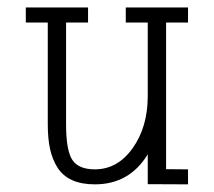

<svg xmlns="http://www.w3.org/2000/svg" viewBox="-20 -496 570 512"><path d="M481.4 -476.1V-436H422.9V-44.9L481.4 -44.4V-4.4L374 -4.9V-84.5Q325.2 -4.4 232.9 -4.4Q197.3 -4.4 172.4 -15.6Q147.5 -26.9 133.5 -48.8Q119.6 -70.8 113.5 -98.6Q107.4 -126.5 107.4 -164.6V-436H48.8V-476.1H214.8V-436H156.2V-164.6Q156.2 -94.2 173.1 -69.3Q189.9 -44.4 232.9 -44.4Q293.5 -44.4 333.7 -100.8Q374 -157.2 374 -240.2V-436H315.4V-476.1Z"/></svg>

Font: AzarMehrMonospaced
Style: SerifRegular
Weight: 1
Designer: Amin Abedi
Version: Version 1.00